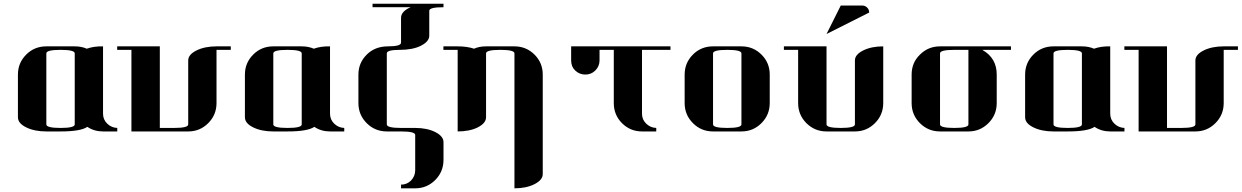

<svg xmlns="http://www.w3.org/2000/svg" viewBox="-20 -712 6726 1040"><path d="M77.1 -77.1V-308.1Q77.1 -371.6 122.1 -416.5Q166.5 -460.9 231 -460.9H384.8Q421.4 -460.9 450.2 -448.2Q487.8 -461.9 538.1 -460.9V-96.2Q538.1 -64 561 -42Q584 -20 615.2 -19V0H538.1Q490.2 0 453.1 -24.9Q417 0 308.1 0H231Q167 0 122.1 -22Q77.1 -43.9 77.1 -77.1ZM231 -38.1Q231 -19 308.1 -19Q384.8 -19 384.8 -38.1V-422.9Q384.8 -441.9 308.1 -441.9Q231 -441.9 231 -422.9Z M614.7 -441.9V-460.9H845.7V-19H922.9Q999.5 -19 999.5 -38.1V-384.8Q999.5 -416.5 1044.9 -439Q1089.4 -460.9 1152.8 -460.9H1230V-441.9H1152.8V-153.8Q1152.8 -89.8 1107.9 -44.9Q1063 0 999.5 0H691.9V-441.9Z M1306.6 -77.1V-308.1Q1306.6 -371.6 1351.6 -416.5Q1396 -460.9 1460.4 -460.9H1614.3Q1650.9 -460.9 1679.7 -448.2Q1717.3 -461.9 1767.6 -460.9V-96.2Q1767.6 -64 1790.5 -42Q1813.5 -20 1844.7 -19V0H1767.6Q1719.7 0 1682.6 -24.9Q1646.5 0 1537.6 0H1460.4Q1396.5 0 1351.6 -22Q1306.6 -43.9 1306.6 -77.1ZM1460.4 -38.1Q1460.4 -19 1537.6 -19Q1614.3 -19 1614.3 -38.1V-422.9Q1614.3 -441.9 1537.6 -441.9Q1460.4 -441.9 1460.4 -422.9Z M1921.4 -308.1Q1921.4 -371.1 1966.3 -416Q2011.2 -460.9 2081.5 -460.9Q2152.3 -460.9 2152.3 -481V-615.2Q2152.3 -650.4 2204.1 -672.9H1998V-691.9H2382.3V-672.9Q2305.2 -672.9 2305.2 -653.8V-519Q2305.2 -487.3 2260.3 -464.4Q2215.8 -441.9 2145 -441.9Q2075.2 -441.9 2075.2 -422.9V-38.1Q2075.2 -19 2152.3 -19H2229Q2293.5 -19 2337.9 3.4Q2382.3 25.9 2382.3 58.1V153.8Q2382.3 218.3 2337.4 263.2Q2292.5 308.1 2229 308.1H2152.3V288.1Q2184.1 288.1 2206.1 266.1Q2228.5 243.2 2229 210.9V19Q2229 0 2152.3 0H2075.2Q2011.2 0 1966.3 -44.9Q1921.4 -89.8 1921.4 -153.8ZM2075.2 -4.9Z M2381.8 -460.9H2459Q2510.3 -460.9 2547.9 -448.2Q2575.2 -460.9 2612.8 -460.9H2766.6Q2830.6 -460.9 2875.5 -416Q2919.9 -371.6 2919.9 -308.1V231Q2919.9 262.7 2875 285.6Q2830.6 308.1 2766.6 308.1V-422.9Q2766.6 -441.9 2689.9 -441.9Q2612.8 -441.9 2612.8 -422.9V-77.1Q2612.8 -44.9 2567.9 -22Q2523.4 0 2459 0V-441.9H2381.8Z M3073.7 -384.8V-460.9H3611.8V-441.9H3457.5V-96.2Q3457.5 -64 3480.5 -42Q3503.4 -20 3534.7 -19V0H3457.5Q3394 0 3349.1 -44.9Q3304.7 -89.4 3304.7 -153.8V-441.9H3227.5V-384.8Q3227.5 -353 3204.6 -330.1Q3182.6 -308.1 3150.4 -308.1Q3118.7 -308.1 3095.7 -330.1Q3073.7 -350.6 3073.7 -384.8Z M3688.5 -308.1Q3688.5 -371.6 3733.4 -416.5Q3777.8 -460.9 3842.3 -460.9H3996.1Q4060.1 -460.9 4105 -416Q4149.4 -371.6 4149.4 -308.1V-153.8Q4149.4 -89.8 4104.5 -44.9Q4059.6 0 3996.1 0H3842.3Q3778.3 0 3733.4 -44.9Q3688.5 -89.8 3688.5 -153.8ZM3842.3 -38.1Q3842.3 -19 3919.4 -19Q3996.1 -19 3996.1 -38.1V-422.9Q3996.1 -441.9 3919.4 -441.9Q3842.3 -441.9 3842.3 -422.9Z M4226.1 -441.9V-460.9H4457V-38.1Q4457 -19 4534.2 -19Q4610.8 -19 4610.8 -38.1V-384.8Q4610.8 -416.5 4656.2 -439Q4700.7 -460.9 4764.2 -460.9V-153.8Q4764.2 -89.8 4719.2 -44.9Q4674.3 0 4610.8 0H4457Q4393.1 0 4348.1 -44.9Q4303.2 -89.8 4303.2 -153.8V-441.9ZM4457 -527.8 4534.2 -682.1H4649.9Q4666 -682.1 4677.2 -670.9Q4688 -660.2 4688 -644Z M4918 -153.8V-308.1Q4918 -372.6 4962.9 -416Q5007.8 -460.9 5071.8 -460.9H5456.1V-441.9H5300.8Q5378.9 -397.9 5378.9 -308.1V-153.8Q5378.9 -89.8 5334 -44.9Q5289.1 0 5225.6 0H5071.8Q5007.8 0 4962.9 -44.9Q4918 -89.8 4918 -153.8ZM5071.8 -38.1Q5071.8 -19 5148.9 -19Q5225.6 -19 5225.6 -38.1V-441.9H5148.9Q5071.8 -441.9 5071.8 -422.9Z M5532.7 -77.1V-308.1Q5532.7 -371.6 5577.6 -416.5Q5622.1 -460.9 5686.5 -460.9H5840.3Q5877 -460.9 5905.8 -448.2Q5943.4 -461.9 5993.7 -460.9V-96.2Q5993.7 -64 6016.6 -42Q6039.6 -20 6070.8 -19V0H5993.7Q5945.8 0 5908.7 -24.9Q5872.6 0 5763.7 0H5686.5Q5622.6 0 5577.6 -22Q5532.7 -43.9 5532.7 -77.1ZM5686.5 -38.1Q5686.5 -19 5763.7 -19Q5840.3 -19 5840.3 -38.1V-422.9Q5840.3 -441.9 5763.7 -441.9Q5686.5 -441.9 5686.5 -422.9Z M6070.3 -441.9V-460.9H6301.3V-19H6378.4Q6455.1 -19 6455.1 -38.1V-384.8Q6455.1 -416.5 6500.5 -439Q6544.9 -460.9 6608.4 -460.9H6685.5V-441.9H6608.4V-153.8Q6608.4 -89.8 6563.5 -44.9Q6518.6 0 6455.1 0H6147.5V-441.9Z"/></svg>

Font: Hjet
Style: Regular
Weight: 400
Designer: T. Christopher White
Version: Version 1.2